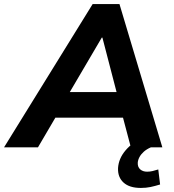

<svg xmlns="http://www.w3.org/2000/svg" viewBox="-62 -725 855 945"><path d="M-42 0 394 -705H526L737 0H582L532 -189L581 -146H171L234 -186L125 0ZM439 -540 264 -242 243 -272H550L520 -240L442 -540ZM631 200Q575 200 546 173.5Q517 147 519 102Q522 55 556 15Q590 -25 641 -45L681 0Q660 9 646 21.5Q632 34 624.5 48Q617 62 616 76Q615 97 628 108.5Q641 120 662 120Q676 120 688.5 117Q701 114 717 109L726 183Q700 191 678.5 195.5Q657 200 631 200Z"/></svg>

Font: Nunito Sans 10pt ExtraBold
Style: Italic
Weight: 800
Italic angle: -9°
Designer: Vernon Adams
Foundry: Vernon Adams
Version: Version 3.101;gftools[0.9.27]